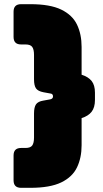

<svg xmlns="http://www.w3.org/2000/svg" viewBox="-20 -820 495 920"><path d="M143 -161V-276Q143 -306 152.5 -320Q162 -334 188 -338L221 -344Q234 -347 234 -358Q234 -371 221 -372L188 -378Q162 -383 152.5 -396.5Q143 -410 143 -440V-557Q143 -583 134.5 -595Q126 -607 102 -607H81Q45 -607 45 -643V-764Q45 -800 81 -800H125Q220 -800 273.5 -774Q327 -748 349 -702Q371 -656 371 -595V-462Q403 -452 419 -432Q435 -412 435 -376V-341Q435 -305 419 -284.5Q403 -264 371 -254V-124Q371 -64 349 -18Q327 28 273.5 54Q220 80 125 80H81Q45 80 45 44V-75Q45 -111 81 -111H102Q126 -111 134.5 -123Q143 -135 143 -161Z"/></svg>

Font: Bungee Spice
Style: Regular
Weight: 400
Designer: David Jonathan Ross
Foundry: David Jonathan Ross
Version: Version 2.000